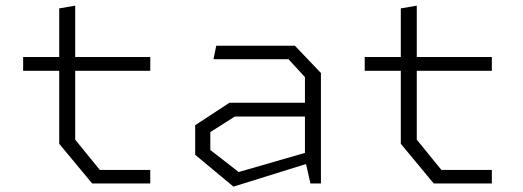

<svg xmlns="http://www.w3.org/2000/svg" viewBox="-20 -666 1900 697"><path d="M195 -144V-635.5L253 -645.5V-159L342.5 -49H525.5V0H314.5ZM64 -459H525.5V-409H64Z M1087 -88V-386L1027.5 -451H755L765 -500H1050.5L1145 -401V0H1107ZM688.5 -104V-211.5L813 -293H1111.5V-243H832.5L743.5 -186.5V-121.5L846.5 -41.5L1111.5 -118V-77L827.5 11.5Z M1435 -144V-635.5L1493 -645.5V-159L1582.5 -49H1765.5V0H1554.5ZM1304 -459H1765.5V-409H1304Z"/></svg>

Font: Monaspace Krypton Var
Style: Regular
Weight: 400
Designer: Riley Cran and the Lettermatic Team
Version: Version 1.101 (Monaspace Krypton Var)